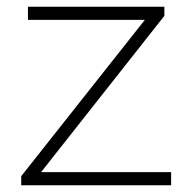

<svg xmlns="http://www.w3.org/2000/svg" viewBox="-20 -550 571 570"><path d="M488 0H43V-27L410 -491H63V-530H468V-503L102 -39H488Z"/></svg>

Font: Roundo Light
Style: Regular
Weight: 300
Designer: Namrata Goyal (Gurmukhi), Shiva Nallaperumal (Latin)
Foundry: Indian Type Foundry
Version: Version 1.000;PS 1.0;hotconv 1.0.88;makeotf.lib2.5.647800